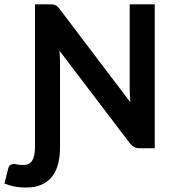

<svg xmlns="http://www.w3.org/2000/svg" viewBox="-98 -668 777 865"><path d="M59.6 -648.4H126.5Q134.8 -648.4 140.6 -647.7Q146.5 -647 151.4 -644.8Q156.2 -642.6 160.4 -638.7Q164.6 -634.8 169.9 -628.4L489.3 -207Q487.8 -223.1 487.1 -238.8Q486.3 -254.4 486.3 -268.6V-648.4H599.1V0H532.7Q518.1 0 507.8 -4.9Q497.6 -9.8 487.8 -21.5L169.9 -439.5Q170.9 -424.8 171.6 -410.6Q172.4 -396.5 172.4 -384.3V-4.4Q172.4 35.2 164.3 68.4Q156.2 101.6 137.9 125.7Q119.6 149.9 90.6 163.3Q61.5 176.8 19 176.8Q3.4 176.8 -9.5 175.5Q-22.5 174.3 -33.9 172.1Q-45.4 169.9 -56.2 166.5Q-66.9 163.1 -78.1 158.7L-61.5 92.8Q-59.6 84 -55.4 79.3Q-51.3 74.7 -46.1 72.8Q-41 70.8 -35.4 70.8Q-29.8 70.8 -23.9 72.3Q-18.1 73.7 -9.8 74.5Q-1.5 75.2 6.8 75.2Q34.7 75.2 47.1 55.2Q59.6 35.2 59.6 -4.4Z"/></svg>

Font: Carlito
Style: Bold
Weight: 700
Designer: Lukasz Dziedzic
Foundry: tyPoland Lukasz Dziedzic
Version: Version 1.104